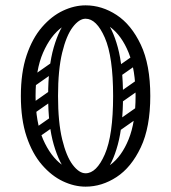

<svg xmlns="http://www.w3.org/2000/svg" viewBox="-20 -690 640 718"><path d="M300 8Q258 8 215.5 -12Q173 -32 137 -73.5Q101 -115 79.5 -179Q58 -243 58 -331Q58 -419 79.5 -483Q101 -547 137 -588.5Q173 -630 215.5 -650Q258 -670 300 -670Q361 -670 416 -634Q471 -598 506.5 -523Q542 -448 542 -331Q542 -214 506.5 -139Q471 -64 416 -28Q361 8 300 8ZM300 -42Q350 -42 392.5 -73.5Q435 -105 461 -169Q487 -233 487 -331Q487 -429 461 -493Q435 -557 392.5 -588.5Q350 -620 300 -620Q255 -620 212 -588.5Q169 -557 141 -493Q113 -429 113 -331Q113 -233 141 -169Q169 -105 212 -73.5Q255 -42 300 -42ZM300 -6Q266 -6 234 -41.5Q202 -77 181 -149Q160 -221 160 -331Q160 -441 181 -513Q202 -585 234 -620.5Q266 -656 300 -656Q338 -656 369.5 -620.5Q401 -585 420.5 -513Q440 -441 440 -331Q440 -221 420.5 -149Q401 -77 369.5 -41.5Q338 -6 300 -6ZM300 -42Q341 -42 372 -113Q403 -184 403 -331Q403 -478 372 -549Q341 -620 300 -620Q276 -620 252 -588.5Q228 -557 212.5 -493Q197 -429 197 -331Q197 -233 212.5 -169Q228 -105 252 -73.5Q276 -42 300 -42ZM109 -368Q102 -363 95.5 -365Q89 -367 84 -373Q80 -380 81 -386Q82 -392 89 -397L166 -451Q174 -457 180.5 -454Q187 -451 191 -446Q196 -439 194.5 -433Q193 -427 186 -422ZM109 -166Q102 -161 95.5 -163Q89 -165 84 -171Q80 -178 81 -184Q82 -190 89 -195L166 -249Q174 -255 180.5 -252Q187 -249 191 -244Q196 -237 194.5 -231Q193 -225 186 -220ZM109 -267Q102 -262 95.5 -264Q89 -266 84 -272Q80 -279 81 -285Q82 -291 89 -296L166 -350Q174 -356 180.5 -353Q187 -350 191 -345Q196 -338 194.5 -332Q193 -326 186 -321ZM434 -408Q427 -403 420.5 -405Q414 -407 409 -413Q405 -420 406 -426Q407 -432 414 -437L491 -491Q499 -497 505.5 -494Q512 -491 516 -486Q521 -479 519.5 -473Q518 -467 511 -462ZM434 -206Q427 -201 420.5 -203Q414 -205 409 -211Q405 -218 406 -224Q407 -230 414 -235L491 -289Q499 -295 505.5 -292Q512 -289 516 -284Q521 -277 519.5 -271Q518 -265 511 -260ZM434 -307Q427 -302 420.5 -304Q414 -306 409 -312Q405 -319 406 -325Q407 -331 414 -336L491 -390Q499 -396 505.5 -393Q512 -390 516 -385Q521 -378 519.5 -372Q518 -366 511 -361Z"/></svg>

Font: Agu Display
Style: Regular
Weight: 400
Designer: Oluwaseun Badejo
Version: Version 1.103